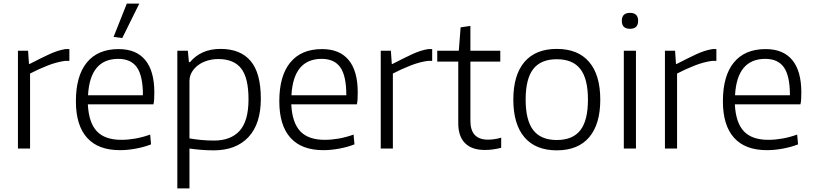

<svg xmlns="http://www.w3.org/2000/svg" viewBox="-20 -820 4492 1060"><path d="M79 -540H135L140 -467H144Q204 -498 251 -520Q298 -542 341 -549H363V-484H340Q294 -478 244 -458.5Q194 -439 146 -414V0H79Z M607 -616 680 -800H749L655 -610ZM642 9Q522 9 460.5 -59.5Q399 -128 399 -261Q399 -401 459.5 -475Q520 -549 635 -549Q732 -549 782 -488.5Q832 -428 832 -310Q832 -287 831 -271Q830 -255 827 -244H465Q470 -143 514.5 -95.5Q559 -48 650 -48Q687 -48 727 -55Q767 -62 809 -77L814 -23Q776 -8 730 0.5Q684 9 642 9ZM633 -495Q477 -495 466 -294H769Q769 -401 736 -448Q703 -495 633 -495Z M959 -540H1017L1023 -477H1029Q1058 -512 1100 -531Q1142 -550 1198 -550Q1307 -550 1363.5 -483.5Q1420 -417 1420 -275Q1420 -136 1351.5 -63Q1283 10 1160 10Q1122 10 1087.5 7Q1053 4 1026 0V220H959ZM1162 -44Q1254 -44 1303 -98Q1352 -152 1352 -272Q1352 -390 1311.5 -442Q1271 -494 1185 -494Q1154 -494 1125.5 -485.5Q1097 -477 1075 -461Q1053 -445 1039.5 -422.5Q1026 -400 1026 -372V-56Q1053 -51 1088.5 -47.5Q1124 -44 1162 -44Z M1765 9Q1645 9 1583.5 -59.5Q1522 -128 1522 -261Q1522 -401 1582.5 -475Q1643 -549 1758 -549Q1855 -549 1905 -488.5Q1955 -428 1955 -310Q1955 -287 1954 -271Q1953 -255 1950 -244H1588Q1593 -143 1637.5 -95.5Q1682 -48 1773 -48Q1810 -48 1850 -55Q1890 -62 1932 -77L1937 -23Q1899 -8 1853 0.5Q1807 9 1765 9ZM1756 -495Q1600 -495 1589 -294H1892Q1892 -401 1859 -448Q1826 -495 1756 -495Z M2082 -540H2138L2143 -467H2147Q2207 -498 2254 -520Q2301 -542 2344 -549H2366V-484H2343Q2297 -478 2247 -458.5Q2197 -439 2149 -414V0H2082Z M2657 8Q2585 8 2547.5 -29.5Q2510 -67 2510 -140V-480H2394V-540H2513L2523 -669L2577 -677V-540H2742V-480H2577V-153Q2577 -49 2674 -49Q2690 -49 2708.5 -51.5Q2727 -54 2747 -60V-4Q2700 8 2657 8Z M3054 10Q2937 10 2875.5 -62Q2814 -134 2814 -270Q2814 -406 2875.5 -478Q2937 -550 3054 -550Q3171 -550 3232.5 -478Q3294 -406 3294 -270Q3294 -134 3232.5 -62Q3171 10 3054 10ZM3054 -47Q3142 -47 3184 -101Q3226 -155 3226 -270Q3226 -385 3184 -439Q3142 -493 3054 -493Q2966 -493 2924 -439Q2882 -385 2882 -270Q2882 -156 2924 -101.5Q2966 -47 3054 -47Z M3458 -661Q3413 -661 3413 -705Q3413 -749 3458 -749Q3503 -749 3503 -705Q3503 -661 3458 -661ZM3424 -540H3491V0H3424Z M3651 -540H3707L3712 -467H3716Q3776 -498 3823 -520Q3870 -542 3913 -549H3935V-484H3912Q3866 -478 3816 -458.5Q3766 -439 3718 -414V0H3651Z M4214 9Q4094 9 4032.5 -59.5Q3971 -128 3971 -261Q3971 -401 4031.5 -475Q4092 -549 4207 -549Q4304 -549 4354 -488.5Q4404 -428 4404 -310Q4404 -287 4403 -271Q4402 -255 4399 -244H4037Q4042 -143 4086.5 -95.5Q4131 -48 4222 -48Q4259 -48 4299 -55Q4339 -62 4381 -77L4386 -23Q4348 -8 4302 0.5Q4256 9 4214 9ZM4205 -495Q4049 -495 4038 -294H4341Q4341 -401 4308 -448Q4275 -495 4205 -495Z"/></svg>

Font: Plata Sans Light
Style: Regular
Weight: 300
Designer: Pablo Impallari, Andres Torresi, & Cristiano Sobral
Foundry: Pablo Impallari, Andres Torresi, & Cristiano Sobral
Version: Version 1.00;December 28, 2019;FontCreator 12.0.0.2547 64-bi